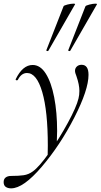

<svg xmlns="http://www.w3.org/2000/svg" viewBox="-79 -751 552 1052"><path d="M-59 247Q-59 230 -48 221.5Q-37 213 -18 213Q24 213 51 209Q78 205 101 188Q135 164 190.5 86Q246 8 293 -78.5Q340 -165 351 -211Q356 -230 356 -253Q356 -287 340 -333Q332 -352 332 -363Q332 -377 342 -386.5Q352 -396 368 -396Q406 -396 406 -341Q406 -259 328.5 -107.5Q251 44 150 162.5Q49 281 -18 281Q-36 281 -47.5 273Q-59 265 -59 247ZM183 47Q183 -142 152.5 -246.5Q122 -351 69 -351Q38 -351 19 -314Q18 -311 13 -311Q6 -311 7 -317Q45 -395 100 -395Q142 -395 172 -347.5Q202 -300 218 -217.5Q234 -135 234 -33Q234 -11 232 35L182 113Q183 90 183 47ZM182 -471Q179 -471 176.5 -472.5Q174 -474 175 -476L269 -716Q270 -721 290 -726Q310 -731 324 -731Q335 -731 332 -727L186 -473Q184 -471 182 -471ZM302 -471Q299 -471 296.5 -472.5Q294 -474 295 -476L389 -716Q391 -721 411 -726Q431 -731 444 -731Q455 -731 452 -727L306 -473Q304 -471 302 -471Z"/></svg>

Font: Cormorant Infant
Style: Italic
Weight: 400
Italic angle: -10°
Designer: Christian Thalmann (Catharsis Fonts)
Foundry: Catharsis Fonts
Version: Version 4.000